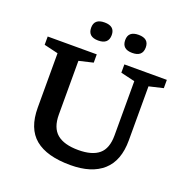

<svg xmlns="http://www.w3.org/2000/svg" viewBox="-158 -1061 1186 1219"><g transform="rotate(20 435.5 -451.0)"><path d="M646.5 -262V-628.5L551 -651V-707H838V-651L742.5 -628.5V-263Q742.5 -126 666 -57.5Q589.5 11 446.5 11Q287 11 207.5 -54.8Q128 -120.5 128 -261.5V-628.5L33 -651V-707H364.5V-651L269 -628.5V-265.5Q269 -176.5 317 -136.2Q365 -96 461.5 -96Q554 -96 600.2 -134.8Q646.5 -173.5 646.5 -262ZM342.5 -792.5Q273 -792.5 273 -854.5Q273 -914.5 342.5 -914.5Q412 -914.5 412 -854.5Q412 -792.5 342.5 -792.5ZM572.5 -792.5Q503 -792.5 503 -854.5Q503 -914.5 572.5 -914.5Q642 -914.5 642 -854.5Q642 -792.5 572.5 -792.5Z"/></g></svg>

Font: Newsreader 6pt Medium
Style: Regular
Weight: 500
Designer: Hugues Gentile
Foundry: Production Type
Version: Version 1.003; ttfautohint (v1.8.3)